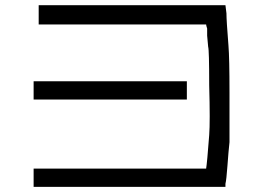

<svg xmlns="http://www.w3.org/2000/svg" viewBox="-20 -727 1040 739"><path d="M109.4 -343.8V-378.9V-414.1H699.2V-343.8ZM128.9 -707H847.7L851.6 -675.8Q851.6 -648.4 859.4 -550.8Q863.3 -503.9 863.3 -371.1Q863.3 -230.5 863.3 -179.7Q859.4 -144.5 855.5 -89.8Q851.6 -35.2 847.7 -19.5V-7.8H109.4V-78.1H773.4Q777.3 -101.6 785.2 -207Q789.1 -257.8 785.2 -398.4Q785.2 -535.2 781.2 -546.9Q781.2 -550.8 777.3 -589.8V-605.5V-617.2Q773.4 -628.9 773.4 -632.8H128.9Z"/></svg>

Font: 和音 by 宁静之雨，公众号njzyshare
Style: Regular
Weight: 400
Designer: Steve Matteson
Foundry: Ascender Corporation
Version: Version 6.00;June 8, 2018;FontCreator 11.0.0.2388 32-bit